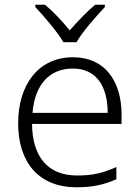

<svg xmlns="http://www.w3.org/2000/svg" viewBox="-20 -785 592 815"><path d="M249 -606H305C329 -649 388 -716 425 -755V-765H384C348 -735 308 -693 276 -656C246 -693 207 -735 171 -765H130V-755C167 -716 224 -649 249 -606ZM290 -542C142 -542 57 -424 57 -262C57 -95 145 10 305 10C373 10 421 -1 474 -24V-76C415 -50 373 -40 307 -40C185 -40 117 -118 116 -259H496V-298C496 -440 426 -542 290 -542ZM289 -494C390 -494 437 -418 437 -306H118C128 -427 191 -494 289 -494Z"/></svg>

Font: Noto Sans Ethiopic Light
Style: Regular
Weight: 300
Designer: Monotype Design Team
Foundry: Monotype Imaging Inc.
Version: Version 2.102